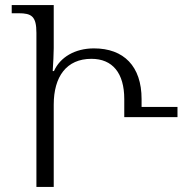

<svg xmlns="http://www.w3.org/2000/svg" viewBox="-20 -734 741 754"><path d="M123 0H191V-323C191 -433 241 -503 339 -503C422 -503 468 -447 468 -345V-274H677V-314H536V-345C536 -474 466 -544 349 -544C274 -544 216 -509 192 -455H187C189 -490 191 -520 191 -545V-714H26V-682H53C104 -682 123 -670 123 -605Z"/></svg>

Font: Noto Serif Georgian Light
Style: Regular
Weight: 300
Designer: Monotype Design Team, Akaki Razmadze
Foundry: Google LLC
Version: Version 2.003